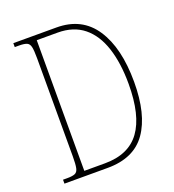

<svg xmlns="http://www.w3.org/2000/svg" viewBox="-131 -815 830 917"><g transform="rotate(-20 284.5 -357.0)"><path d="M40 0V-20H62Q88 -20 101 -25.5Q114 -31 118 -50Q122 -69 122 -109V-608Q122 -647 118 -665Q114 -683 101 -688.5Q88 -694 62 -694H40V-714H259Q388 -714 453.5 -615Q519 -516 519 -343Q519 -178 456.5 -89Q394 0 260 0ZM255 -25Q376 -25 433.5 -104Q491 -183 491 -343Q491 -449 465.5 -527Q440 -605 388 -647Q336 -689 256 -689H150V-25Z"/></g></svg>

Font: Noto Serif Condensed Thin
Style: Regular
Weight: 100
Width: 3
Designer: Monotype Design Team
Foundry: Monotype Imaging Inc.
Version: Version 2.013; ttfautohint (v1.8.4.7-5d5b)